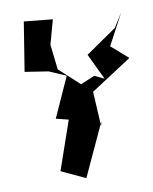

<svg xmlns="http://www.w3.org/2000/svg" viewBox="-92 -830 788 987"><g transform="rotate(-10 301.5 -336.5)"><path d="M335 -392 230 -488 215 -619 250 -746 101 -761 60 -505 182 -486 270 -448 176 -240 241 -224 153 30 278 88 405 -187 399 -163 389 -343 603 -482 516 -558 602 -720 556 -647 394 -535 459 -399 409 -423Z"/></g></svg>

Font: Asimov Silicon
Style: Regular
Weight: 400
Designer: Google
Version: Version 2.000980; 2014